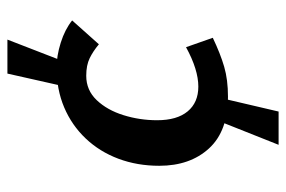

<svg xmlns="http://www.w3.org/2000/svg" viewBox="-150 -512 790 531"><g transform="rotate(-90 245.5 -247.0)"><path d="M323 -486Q356 -486 392.5 -474.5Q429 -463 454 -443L388 -369Q369 -385 349.5 -394.5Q330 -404 301 -404Q261 -404 233.5 -375Q206 -346 192 -301Q178 -256 178 -208Q178 -153 202.5 -123.5Q227 -94 271 -94Q318 -94 380 -128L406 -54Q362 -33 326 -22.5Q290 -12 243 -12Q148 -12 100 -64.5Q52 -117 52 -202Q52 -263 71.5 -315Q91 -367 127.5 -405.5Q164 -444 213.5 -465Q263 -486 323 -486ZM242 -43 202 128H110L178 -43ZM271 -462 307 -622H401L339 -462Z"/></g></svg>

Font: Rosario
Style: Italic
Weight: 400
Italic angle: -8.05°
Designer: Hector Gatti
Foundry: Omnibus Type
Version: Version 1.201